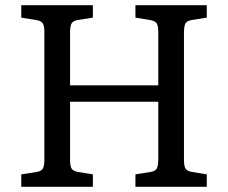

<svg xmlns="http://www.w3.org/2000/svg" viewBox="-20 -720 879 740"><path d="M62 0V-48L120 -57Q139 -60 145 -70Q151 -80 151 -108V-596Q151 -621 144.5 -630.5Q138 -640 118 -643L62 -652V-700H338V-652L280 -643Q262 -640 256 -630Q250 -620 250 -592V-391H590V-596Q590 -621 583.5 -630.5Q577 -640 557 -643L502 -652V-700H777V-652L720 -643Q701 -640 695 -630Q689 -620 689 -592V-104Q689 -79 695.5 -69.5Q702 -60 722 -57L777 -48V0H502V-48L559 -57Q578 -60 584 -70Q590 -80 590 -108V-328H250V-104Q250 -79 256.5 -69.5Q263 -60 282 -57L338 -48V0Z"/></svg>

Font: Literata 12pt
Style: Regular
Weight: 400
Designer: Latin by Veronika Burian and Jose Scaglione. Greek by Irene Vlachou. Cyrillic by Vera Evstafieva.
Foundry: TypeTogether
Version: Version 3.002